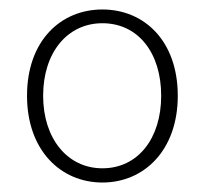

<svg xmlns="http://www.w3.org/2000/svg" viewBox="-20 -827 435 405"><path d="M196 -442C284 -442 355 -510 355 -625C355 -741 284 -807 196 -807C108 -807 37 -741 37 -625C37 -510 108 -442 196 -442ZM196 -472C122 -472 71 -535 71 -625C71 -716 122 -778 196 -778C271 -778 320 -716 320 -625C320 -535 271 -472 196 -472Z"/></svg>

Font: Noto Sans T Chinese Thin
Style: Regular
Weight: 100
Designer: Ryoko NISHIZUKA (kana & ideographs); Paul D. Hunt (Latin, Greek & Cyrillic); Wenlong ZHANG (bopomofo); Sandoll Communica
Foundry: Adobe Systems Incorporated
Version: Version 1.000;PS 1;hotconv 1.0.78;makeotf.lib2.5.61930